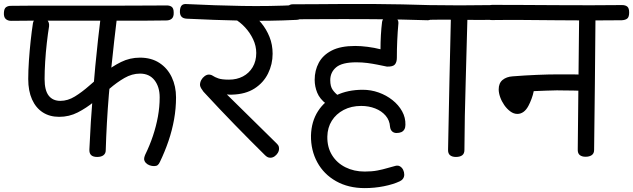

<svg xmlns="http://www.w3.org/2000/svg" viewBox="-58 -790 3251 986"><path d="M733 63Q722 63 710.5 59Q699 55 691 46.5Q683 38 682 27Q682 18 687 6Q711 -43 727.5 -92.5Q744 -142 753 -191.5Q762 -241 762 -290Q762 -344 735.5 -378Q709 -412 661 -412Q620 -412 581 -389.5Q542 -367 504 -334Q466 -301 425.5 -268Q385 -235 341 -212.5Q297 -190 246 -190Q197 -190 161.5 -213Q126 -236 106.5 -279.5Q87 -323 87 -384Q87 -427 90.5 -478.5Q94 -530 99.5 -580.5Q105 -631 111 -670Q113 -685 125 -691.5Q137 -698 152 -698Q173 -698 184.5 -686.5Q196 -675 194 -655Q188 -618 182.5 -570Q177 -522 174 -473Q171 -424 171 -384Q171 -326 192 -299Q213 -272 252 -272Q290 -272 326.5 -294.5Q363 -317 400.5 -350Q438 -383 478 -416Q518 -449 563.5 -471.5Q609 -494 661 -494Q719 -494 760.5 -467Q802 -440 824 -393.5Q846 -347 846 -290Q846 -233 836 -177Q826 -121 807.5 -66.5Q789 -12 763 42Q758 53 751.5 58Q745 63 733 63ZM441 16Q420 16 410 6.5Q400 -3 401 -23Q404 -92 408.5 -164Q413 -236 419 -308.5Q425 -381 431.5 -451.5Q438 -522 445.5 -587.5Q453 -653 460 -711Q462 -729 474.5 -739.5Q487 -750 503 -750Q522 -749 533.5 -735Q545 -721 543 -703Q536 -645 528.5 -580Q521 -515 514 -445Q507 -375 501 -303Q495 -231 491 -159Q487 -87 485 -18Q485 -2 473.5 7Q462 16 441 16ZM796 -685Q756 -684 696 -684Q636 -684 564 -684Q492 -684 415 -684Q338 -684 262 -684Q186 -684 118.5 -684Q51 -684 -1 -683Q-18 -683 -28.5 -692.5Q-39 -702 -38 -724Q-37 -746 -27 -753Q-17 -760 -3 -760Q49 -761 116.5 -761Q184 -761 260 -761Q336 -761 413.5 -761Q491 -761 563 -761Q635 -761 694.5 -761.5Q754 -762 794 -762Q812 -763 823 -755.5Q834 -748 834 -726Q835 -704 824.5 -694.5Q814 -685 796 -685Z M1330 20Q1322 20 1315.5 16.5Q1309 13 1303 7Q1226 -69 1148.5 -148.5Q1071 -228 987 -319Q980 -328 975 -336.5Q970 -345 969 -353Q969 -367 975.5 -379Q982 -391 993 -399Q1004 -407 1014 -407Q1026 -407 1035.5 -400.5Q1045 -394 1063 -387.5Q1081 -381 1118 -381Q1158 -381 1189.5 -397.5Q1221 -414 1239.5 -445Q1258 -476 1258 -518Q1258 -554 1242 -588Q1226 -622 1200.5 -649.5Q1175 -677 1146 -693L1232 -722Q1259 -702 1284.5 -671Q1310 -640 1326 -600.5Q1342 -561 1342 -514Q1342 -460 1318.5 -412.5Q1295 -365 1249 -335.5Q1203 -306 1134 -304Q1127 -304 1120.5 -304Q1114 -304 1107 -305L1362 -54Q1368 -48 1371.5 -42.5Q1375 -37 1375 -27Q1375 -15 1368.5 -4.5Q1362 6 1352 13Q1342 20 1330 20ZM1465 -688Q1324 -681 1183 -684Q1042 -687 901 -694Q882 -695 873.5 -705Q865 -715 866 -734Q867 -754 875.5 -762.5Q884 -771 903 -769Q1044 -762 1185 -759.5Q1326 -757 1467 -764Q1485 -766 1492.5 -756Q1500 -746 1500 -726Q1499 -707 1491 -698Q1483 -689 1465 -688Z M1815 176Q1731 176 1668 140.5Q1605 105 1571.5 43.5Q1538 -18 1539 -94Q1541 -166 1575 -219Q1609 -272 1668.5 -300.5Q1728 -329 1805 -329Q1847 -329 1886.5 -315Q1926 -301 1957.5 -276Q1989 -251 2007 -218.5Q2025 -186 2024 -149Q2024 -135 2018.5 -125.5Q2013 -116 2003 -111.5Q1993 -107 1978 -107Q1965 -107 1956 -115Q1947 -123 1945 -139Q1943 -172 1922.5 -196Q1902 -220 1869 -233Q1836 -246 1797 -246Q1746 -246 1707 -225.5Q1668 -205 1646 -170Q1624 -135 1623 -89Q1622 -34 1647 6.5Q1672 47 1716 69Q1760 91 1815 91Q1852 91 1880.5 85.5Q1909 80 1932 73Q1955 66 1972 62Q1986 58 1996.5 64.5Q2007 71 2012.5 82.5Q2018 94 2018 107Q2018 118 2012 127Q2006 136 1995 141Q1961 157 1913 166.5Q1865 176 1815 176ZM1647 -241Q1629 -241 1618 -256Q1584 -282 1571 -314Q1558 -346 1558 -380Q1558 -428 1579 -467.5Q1600 -507 1645.5 -530.5Q1691 -554 1766 -554Q1795 -554 1830 -549.5Q1865 -545 1896 -537Q1896 -572 1898 -608.5Q1900 -645 1904 -677Q1906 -691 1917.5 -698.5Q1929 -706 1945 -706Q1965 -706 1977 -696Q1989 -686 1988 -671Q1984 -627 1982 -582Q1980 -537 1980 -493Q1980 -471 1970 -459Q1960 -447 1929 -448Q1905 -453 1880 -458Q1855 -463 1828.5 -466.5Q1802 -470 1772 -470Q1699 -470 1668.5 -444.5Q1638 -419 1638 -378Q1638 -346 1650.5 -328.5Q1663 -311 1679 -299.5Q1695 -288 1705 -273Q1703 -264 1692.5 -256.5Q1682 -249 1669.5 -245Q1657 -241 1647 -241ZM2138 -686Q2079 -688 2007.5 -689.5Q1936 -691 1859 -691.5Q1782 -692 1706.5 -692Q1631 -692 1564 -691.5Q1497 -691 1445 -691Q1429 -691 1420.5 -701.5Q1412 -712 1412 -729Q1412 -746 1420.5 -757Q1429 -768 1445 -768Q1496 -768 1563.5 -768.5Q1631 -769 1706.5 -769.5Q1782 -770 1859 -769.5Q1936 -769 2008 -767.5Q2080 -766 2139 -764Q2171 -762 2171 -725Q2171 -704 2161.5 -695Q2152 -686 2138 -686Z M2283 16Q2264 16 2253 7Q2242 -2 2243 -23Q2246 -199 2250 -373Q2254 -547 2258 -722Q2259 -739 2270 -748Q2281 -757 2300 -757Q2322 -757 2332.5 -747.5Q2343 -738 2343 -719Q2339 -544 2333.5 -369.5Q2328 -195 2327 -20Q2327 -1 2315.5 7.5Q2304 16 2283 16ZM2122 -688Q2104 -688 2093 -697Q2082 -706 2083 -728Q2084 -751 2095.5 -758Q2107 -765 2124 -764Q2303 -761 2482 -764Q2499 -765 2509.5 -757Q2520 -749 2519 -726Q2518 -704 2507.5 -696.5Q2497 -689 2480 -688Q2391 -687 2301 -688.5Q2211 -690 2122 -688Z M2599 -205Q2580 -205 2562.5 -218Q2545 -231 2531.5 -250.5Q2518 -270 2510.5 -291.5Q2503 -313 2503 -331Q2503 -363 2523 -379.5Q2543 -396 2575 -398Q2639 -403 2699.5 -405.5Q2760 -408 2802 -408Q2816 -408 2839 -408Q2862 -408 2886 -408Q2910 -408 2925 -407Q2941 -407 2952.5 -395Q2964 -383 2964 -365Q2964 -347 2951.5 -335.5Q2939 -324 2924 -324Q2909 -325 2885.5 -325Q2862 -325 2839 -325.5Q2816 -326 2802 -326Q2780 -326 2747 -324.5Q2714 -323 2683 -322Q2679 -302 2671.5 -282Q2664 -262 2656 -247Q2645 -226 2630.5 -215.5Q2616 -205 2599 -205ZM2949 15Q2930 15 2919 6Q2908 -3 2909 -24Q2911 -196 2912.5 -364.5Q2914 -533 2916 -698Q2916 -717 2928.5 -730Q2941 -743 2958 -743Q2977 -743 2989 -728.5Q3001 -714 3000 -697Q2999 -533 2997 -363.5Q2995 -194 2993 -20Q2993 -2 2981 6.5Q2969 15 2949 15ZM3135 -686Q3060 -685 2974.5 -685Q2889 -685 2800.5 -686Q2712 -687 2627 -687.5Q2542 -688 2468 -687Q2450 -687 2440.5 -695Q2431 -703 2431 -725Q2431 -748 2441 -756Q2451 -764 2469 -765Q2543 -765 2628.5 -764.5Q2714 -764 2803 -763.5Q2892 -763 2977 -763Q3062 -763 3136 -764Q3154 -764 3163.5 -756Q3173 -748 3173 -726Q3173 -703 3163.5 -695Q3154 -687 3135 -686Z"/></svg>

Font: Playpen Sans Deva
Style: Regular
Weight: 400
Designer: Pooja Saxena, Gunjan Panchal, Laura Meseguer, Veronika Burian, José Scaglione
Foundry: TypeTogether
Version: Version 2.000